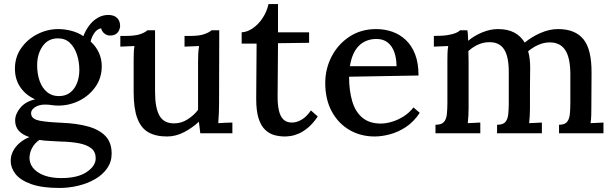

<svg xmlns="http://www.w3.org/2000/svg" viewBox="-20 -660 3037 951"><path d="M275 271Q187 271 133.5 251.5Q80 232 56.5 201.5Q33 171 33 137Q33 110 45.5 87Q58 64 79 46.5Q100 29 126 19Q91 8 73 -12.5Q55 -33 55 -63Q55 -95 80.5 -126Q106 -157 154 -168Q109 -188 82 -226Q55 -264 54 -316Q53 -376 84.5 -421Q116 -466 165.5 -491Q215 -516 269 -516Q300 -516 333 -507.5Q366 -499 393 -481Q404 -510 422 -534Q440 -558 464.5 -572Q489 -586 516 -586Q545 -586 560 -571Q575 -556 575 -531Q575 -523 570.5 -511.5Q566 -500 555 -492Q544 -484 525 -484Q509 -484 496.5 -494.5Q484 -505 481 -520Q460 -516 446.5 -495.5Q433 -475 429 -454Q455 -431 469.5 -399.5Q484 -368 484 -332Q484 -275 453.5 -231Q423 -187 374 -162Q325 -137 268 -137Q251 -137 236 -139.5Q221 -142 203 -142Q171 -142 150.5 -127Q130 -112 135 -91Q140 -69 177 -62Q214 -55 284 -52Q361 -49 416.5 -33.5Q472 -18 502.5 14Q533 46 533 101Q533 142 510.5 174Q488 206 450.5 227.5Q413 249 367 260Q321 271 275 271ZM284 222Q365 222 409.5 192Q454 162 454 124Q454 92 432 74.5Q410 57 370.5 49.5Q331 42 278 41Q252 39 225 38Q198 37 175 33Q152 49 139.5 72Q127 95 126 120Q126 166 169 194Q212 222 284 222ZM271 -184Q305 -184 327.5 -201.5Q350 -219 361.5 -248.5Q373 -278 373 -313Q373 -354 361 -390Q349 -426 326 -448Q303 -470 267 -470Q218 -470 191 -431Q164 -392 164 -337Q164 -293 176.5 -258.5Q189 -224 213 -204Q237 -184 271 -184Z M807 16Q751 16 714.5 -5Q678 -26 660 -74.5Q642 -123 642 -203V-360Q642 -377 642.5 -395.5Q643 -414 646 -432Q629 -431 610 -430.5Q591 -430 576 -429V-482H600Q650 -482 675 -491Q700 -500 710 -510H748V-205Q748 -126 770 -87Q792 -48 844 -49Q878 -49 909.5 -69Q941 -89 961 -116V-353Q961 -375 962 -394.5Q963 -414 966 -432Q948 -431 929 -430.5Q910 -430 894 -429V-482H923Q967 -482 992 -491Q1017 -500 1028 -510H1066L1065 -142Q1065 -126 1064 -98.5Q1063 -71 1061 -50Q1078 -51 1096.5 -52Q1115 -53 1131 -53V0H972Q970 -16 968.5 -30Q967 -44 965 -57Q934 -28 893 -6Q852 16 807 16Z M1391 16Q1366 16 1340.5 9.5Q1315 3 1294 -16.5Q1273 -36 1261 -73Q1249 -110 1249 -171L1251 -444H1177V-500Q1204 -501 1232 -520Q1260 -539 1281 -571Q1302 -603 1310 -640H1357V-500H1511V-448L1357 -446L1355 -179Q1355 -141 1361.5 -112.5Q1368 -84 1383.5 -68.5Q1399 -53 1426 -53Q1449 -53 1473.5 -67Q1498 -81 1520 -113L1554 -83Q1530 -48 1506 -28Q1482 -8 1460 1.5Q1438 11 1420 13.5Q1402 16 1391 16Z M1836 16Q1766 16 1710.5 -16.5Q1655 -49 1623 -108.5Q1591 -168 1591 -249Q1591 -319 1622.5 -380Q1654 -441 1711 -478.5Q1768 -516 1843 -516Q1885 -516 1922.5 -503Q1960 -490 1989.5 -462.5Q2019 -435 2036 -391.5Q2053 -348 2053 -286L1709 -280Q1709 -212 1724.5 -159Q1740 -106 1775 -77Q1810 -48 1866 -48Q1893 -48 1923.5 -57.5Q1954 -67 1981.5 -85Q2009 -103 2028 -128L2059 -101Q2029 -56 1990 -30.5Q1951 -5 1910.5 5.5Q1870 16 1836 16ZM1713 -332H1944Q1944 -370 1933.5 -400.5Q1923 -431 1901 -449Q1879 -467 1845 -467Q1792 -467 1758 -433.5Q1724 -400 1713 -332Z M2137 0V-42Q2167 -42 2179 -56Q2191 -70 2193.5 -95Q2196 -120 2196 -153V-361Q2196 -377 2196.5 -395.5Q2197 -414 2200 -432Q2183 -431 2164 -430.5Q2145 -430 2129 -429V-482Q2174 -482 2199.5 -486.5Q2225 -491 2238.5 -497Q2252 -503 2259 -510H2295Q2297 -500 2297.5 -486.5Q2298 -473 2299 -458Q2330 -484 2369.5 -500Q2409 -516 2446 -516Q2495 -516 2527.5 -498.5Q2560 -481 2579 -449Q2614 -478 2658 -497Q2702 -516 2744 -516Q2829 -516 2870 -465.5Q2911 -415 2910 -297L2909 -124Q2909 -106 2908.5 -87.5Q2908 -69 2905 -50Q2921 -51 2938 -51.5Q2955 -52 2969 -53V0H2749V-42Q2777 -42 2788.5 -56Q2800 -70 2802.5 -95Q2805 -120 2805 -153V-297Q2804 -376 2779 -413Q2754 -450 2703 -450Q2674 -450 2646 -437.5Q2618 -425 2596 -406Q2601 -389 2603.5 -368.5Q2606 -348 2606 -326Q2605 -276 2605 -225.5Q2605 -175 2605 -124Q2605 -106 2604 -87.5Q2603 -69 2601 -50Q2617 -51 2633.5 -51.5Q2650 -52 2664 -53V0H2442V-42Q2472 -42 2483.5 -56Q2495 -70 2497.5 -95Q2500 -120 2500 -153V-298Q2501 -377 2477.5 -414.5Q2454 -452 2403 -451Q2374 -451 2347 -438.5Q2320 -426 2300 -407Q2300 -395 2300.5 -382Q2301 -369 2301 -354V-124Q2301 -106 2300 -87.5Q2299 -69 2297 -50Q2313 -51 2329 -51.5Q2345 -52 2359 -53V0Z"/></svg>

Font: Lora Medium
Style: Regular
Weight: 500
Designer: Olga Karpushina, Alexei Vanyashin (Cyrillic)
Foundry: Cyreal
Version: Version 3.004